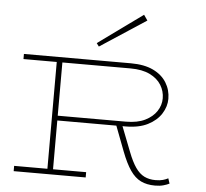

<svg xmlns="http://www.w3.org/2000/svg" viewBox="-63 -1042 1200 1121"><g transform="rotate(5 537.5 -481.0)"><path d="M279 -316V-344H684Q752 -344 796.5 -366Q841 -388 864 -423Q887 -458 887 -498Q887 -540 865 -576Q843 -612 798 -634Q753 -656 684 -656H57V-686H684Q763 -686 815 -661Q867 -636 893.5 -593Q920 -550 920 -498Q920 -453 893.5 -411Q867 -369 815 -342.5Q763 -316 684 -316ZM57 1V-30H479V1ZM252 -18V-669H285V-18ZM886 13Q838 13 803 -4Q768 -21 740.5 -61Q713 -101 687 -169L628 -324L662 -329L724 -170Q746 -113 769 -80Q792 -47 820.5 -33Q849 -19 886 -19Q912 -19 929.5 -24Q947 -29 960 -36L970 -6Q957 1 935.5 7Q914 13 886 13ZM489 -767 475 -786 736 -975 758 -943Z"/></g></svg>

Font: BioRhyme SemiExpanded ExtraLight
Style: Regular
Weight: 250
Width: 6
Designer: Aoife Mooney
Foundry: Aoife Mooney Type
Version: Version 1.600;gftools[0.9.33]